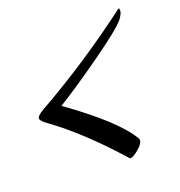

<svg xmlns="http://www.w3.org/2000/svg" viewBox="-106 -669 692 739"><g transform="rotate(-20 239.5 -299.5)"><path d="M457 -577Q458 -578 460 -578Q462 -578 462 -567.5Q462 -557 447 -536Q419 -503 306 -423Q193 -343 124 -301Q312 -167 362 -80Q363 -78 363 -74Q363 -60 340 -40.5Q317 -21 305 -21Q303 -21 302 -22Q170 -171 51 -257Q26 -274 26 -285Q26 -296 56 -313Q263 -430 457 -577Z"/></g></svg>

Font: Playball
Style: Regular
Weight: 400
Designer: Robert E. Leuschke
Foundry: Robert E. Leuschke
Version: Version 1.001